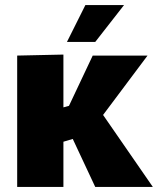

<svg xmlns="http://www.w3.org/2000/svg" viewBox="-20 -740 625 760"><path d="M48 -520 231 -524V-315L253 -321L347 -520H564L388 -285L585 0H357L268 -190L231 -179V0H48ZM245 -574 318 -720H471L357 -574Z"/></svg>

Font: Murecho ExtraBold
Style: Regular
Weight: 800
Designer: Neil Summerour
Foundry: Positype
Version: Version 1.010; ttfautohint (v1.8.3)